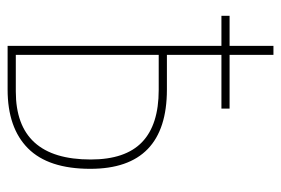

<svg xmlns="http://www.w3.org/2000/svg" viewBox="-134 -586 721 492"><g transform="rotate(90 226.0 -340.5)"><path d="M210 -408.2Q413.1 -408.2 413.1 -211.9Q413.1 -104.5 360.6 -52.2Q308.1 0 210 0H98.1V-547.9H21V-568.8H98.1V-681.2H121.1V-568.8H258.8V-547.9H121.1V-408.2ZM214.8 -21Q389.2 -21 389.2 -212.9Q389.2 -301.8 344.7 -344.5Q300.3 -387.2 210.9 -387.2H121.1V-21Z"/></g></svg>

Font: Fira Sans Compressed Thin
Style: Regular
Weight: 100
Width: 1
Designer: Carrois Corporate & Edenspiekermann AG
Foundry: Carrois Corporate GbR & Edenspiekermann AG
Version: Version 4.203;PS 004.203;hotconv 1.0.88;makeotf.lib2.5.64775